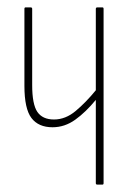

<svg xmlns="http://www.w3.org/2000/svg" viewBox="-20 -499 359 519"><path d="M243 0Q239 0 239 -4V-229Q212 -196 183.5 -175.5Q155 -155 122 -155Q84 -155 65 -180Q46 -205 46 -267V-475Q46 -479 49 -479H63Q67 -479 67 -475V-269Q67 -217 81 -196.5Q95 -176 126 -176Q157 -176 184.5 -199Q212 -222 239 -255V-475Q239 -479 243 -479H257Q260 -479 260 -475V-4Q260 0 257 0Z"/></svg>

Font: Sofia Sans Extra Condensed Thin
Style: Regular
Weight: 250
Version: Version 4.100